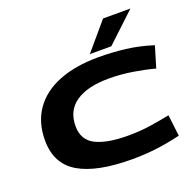

<svg xmlns="http://www.w3.org/2000/svg" viewBox="-159 -1110 1310 1286"><g transform="rotate(-20 496.5 -466.5)"><path d="M569 10Q318 10 190 -65.5Q62 -141 62 -308Q62 -436 125 -526Q188 -616 306 -663Q424 -710 589 -710Q687 -710 781 -698.5Q875 -687 972 -656L927 -506Q861 -524 775.5 -538Q690 -552 606 -552Q453 -552 370 -495.5Q287 -439 287 -328Q287 -229 367.5 -188.5Q448 -148 598 -148Q680 -148 752 -158.5Q824 -169 897 -184L915 -32Q827 -11 743.5 -0.5Q660 10 569 10ZM542 -749 707 -943H902L695 -749Z"/></g></svg>

Font: Georama ExtraExtended
Style: Bold Italic
Weight: 700
Width: 8
Italic angle: -9°
Designer: Jean-Baptiste Levee
Foundry: Production Type
Version: Version 1.000